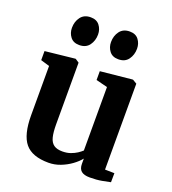

<svg xmlns="http://www.w3.org/2000/svg" viewBox="-145 -905 918 1025"><g transform="rotate(20 314.5 -392.5)"><path d="M481.5 9.5Q448.5 9.5 433 -3.5Q417.5 -16.5 417.5 -44.5V-74.5Q401.5 -54 374.5 -34.2Q347.5 -14.5 314.8 -1.8Q282 11 247 11Q154 11 114 -37.2Q74 -85.5 74 -196V-475.5L24 -490.5V-542L191.5 -560H195L216 -546V-196.5Q216 -150.5 223 -123.2Q230 -96 247.5 -83.5Q265 -71 296 -71Q321.5 -71 342 -78.2Q362.5 -85.5 377.8 -95.5Q393 -105.5 403 -115V-475.5L338 -492V-542L515.5 -560H520.5L544 -546V-58L597.5 -57L597 -5.5Q579.5 -1.5 549.8 4Q520 9.5 481.5 9.5ZM186 -635.5Q153 -635.5 136 -657.5Q119 -679.5 119 -709Q119 -744.5 138.2 -770.2Q157.5 -796 194.5 -796H195.5Q228.5 -796 245.5 -774Q262.5 -752 262.5 -722.5Q262.5 -687.5 243.5 -661.5Q224.5 -635.5 187 -635.5ZM408 -635.5Q375 -635.5 358 -657.5Q341 -679.5 341 -709Q341 -744.5 360.2 -770.2Q379.5 -796 416.5 -796H417Q450.5 -796 467.2 -774Q484 -752 484 -722.5Q484 -687.5 465.2 -661.5Q446.5 -635.5 409 -635.5Z"/></g></svg>

Font: Merriweather 36pt
Style: Bold
Weight: 700
Designer: Eben Sorkin
Foundry: Eben Sorkin
Version: Version 2.100